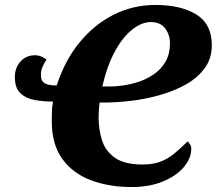

<svg xmlns="http://www.w3.org/2000/svg" viewBox="-20 -745 875 775"><path d="M511 10Q420 10 347 -17.5Q274 -45 231.5 -103.5Q189 -162 189 -256Q189 -275 189.5 -294.5Q190 -314 194 -335Q154 -335 119 -341.5Q84 -348 62 -369Q40 -390 40 -434Q40 -472 63 -497Q86 -522 121 -522Q135 -522 146 -517Q157 -512 168 -505Q159 -492 152 -476Q145 -460 145 -441Q145 -419 159.5 -409.5Q174 -400 209 -400Q241 -500 300.5 -573Q360 -646 438.5 -685.5Q517 -725 607 -725Q710 -725 772.5 -686.5Q835 -648 835 -562Q835 -509 806.5 -470Q778 -431 731 -404.5Q684 -378 626 -361.5Q568 -345 508.5 -338Q449 -331 398 -331H382Q380 -317 379 -301Q378 -285 378 -272Q378 -223 391.5 -179.5Q405 -136 443.5 -108.5Q482 -81 555 -81Q597 -81 626.5 -92Q656 -103 682 -124Q708 -145 737 -174Q742 -170 747 -162.5Q752 -155 752 -145Q752 -106 722 -70.5Q692 -35 637.5 -12.5Q583 10 511 10ZM429 -396Q447 -396 476.5 -400Q506 -404 538.5 -414.5Q571 -425 600 -444.5Q629 -464 647.5 -495Q666 -526 666 -571Q666 -605 646.5 -630.5Q627 -656 589 -656Q552 -656 513.5 -625.5Q475 -595 443.5 -537Q412 -479 393 -396Z"/></svg>

Font: Noto Serif ExtraBold
Style: Italic
Weight: 800
Italic angle: -12°
Designer: Monotype Design Team
Foundry: Monotype Imaging Inc.
Version: Version 2.013